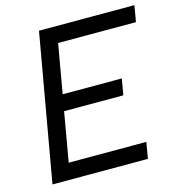

<svg xmlns="http://www.w3.org/2000/svg" viewBox="-104 -784 817 876"><g transform="rotate(-15 304.5 -346.5)"><path d="M36.6 0H487.3L500.5 -76.7H133.8L174.3 -309.1H454.1L467.3 -385.3H188L228.5 -616.7H596.2L609.4 -693.4H158.7Z"/></g></svg>

Font: Cascadia Code PL SemiLight
Style: Italic
Weight: 350
Italic angle: -10°
Monospace: yes
Designer: Aaron Bell
Foundry: Saja Typeworks
Version: Version 2404.023